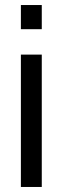

<svg xmlns="http://www.w3.org/2000/svg" viewBox="-20 -743 249 763"><path d="M63 -627V-723H146V-627ZM63 0V-526H146V0Z"/></svg>

Font: Archivo SemiCondensed
Style: Regular
Weight: 400
Width: 4
Designer: Hector Gatti
Foundry: Omnibus-Type
Version: Version 2.001